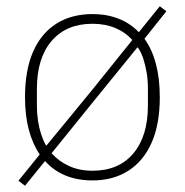

<svg xmlns="http://www.w3.org/2000/svg" viewBox="-20 -565 591 614"><path d="M60 29 39 13 107 -71Q84 -105 72 -150.5Q60 -196 60 -254Q60 -341 86 -400Q112 -459 160.5 -489.5Q209 -520 276 -520Q321 -520 358.5 -505.5Q396 -491 424 -462L491 -545L512 -529L442 -441Q466 -408 478.5 -361Q491 -314 491 -254Q491 -168 465 -109Q439 -50 390.5 -19Q342 12 276 12Q228 12 190 -3.5Q152 -19 124 -50ZM276 -19Q360 -19 406.5 -74.5Q453 -130 453 -227V-281Q453 -309 449 -332.5Q445 -356 438.5 -376.5Q432 -397 421 -413H419L276 -237L145 -75Q168 -49 201 -34Q234 -19 276 -19ZM276 -489Q192 -489 145 -434Q98 -379 98 -281V-227Q98 -202 101.5 -179Q105 -156 111.5 -136Q118 -116 127 -100H129L276 -279L403 -437Q381 -462 348.5 -475.5Q316 -489 276 -489Z"/></svg>

Font: IBM Plex Sans ExtraLight
Style: Regular
Weight: 250
Designer: Mike Abbink, Paul van der Laan, Pieter van Rosmalen
Foundry: Bold Monday
Version: Version 3.201